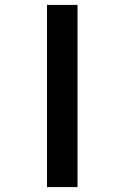

<svg xmlns="http://www.w3.org/2000/svg" viewBox="-20 -760 506 780"><path d="M171 0V-740H295V0Z"/></svg>

Font: Lexend Peta Medium
Style: Regular
Weight: 500
Designer: Bonnie Shaver-Troup, Thomas Jockin
Foundry: Lexend
Version: Version 1.007